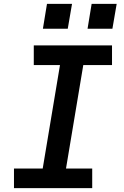

<svg xmlns="http://www.w3.org/2000/svg" viewBox="-20 -969 640 989"><path d="M52 0V-101H200L289 -634H154V-735H557V-634H409L320 -101H455V0ZM559 -821H431L452 -949H581ZM201 -821 222 -949H351L329 -821Z"/></svg>

Font: Iosevka SS04 Extended Oblique
Style: Bold
Weight: 700
Width: 7
Italic angle: -9°
Monospace: yes
Designer: Belleve Invis
Foundry: Belleve Invis
Version: Version 19.0.0; ttfautohint (v1.8.4)